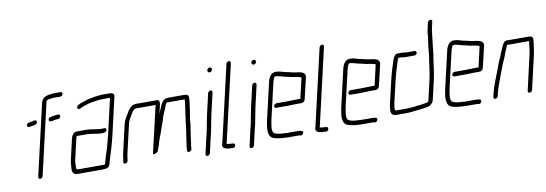

<svg xmlns="http://www.w3.org/2000/svg" viewBox="-58 -1127 4530 1592"><g transform="rotate(-10 2206.5 -331.5)"><path d="M169 -429C184 -431 206 -436 221 -438C246 -445 248 -478 222 -475C213 -472 191 -467 181 -467L175 -466C150 -463 146 -429 169 -429ZM439 -470C442 -481 435 -489 424 -489H417C405 -489 381 -484 369 -482L359 -480C335 -477 332 -441 357 -444L367 -445C376 -447 397 -452 408 -452H415C426 -452 436 -459 439 -470ZM209 -9 348 -611C349 -614 349 -616 351 -619C360 -626 370 -628 384 -629C399 -632 405 -633 420 -633C428 -632 435 -632 442 -632H468C478 -632 488 -641 490 -651C492 -661 486 -669 476 -669H450C443 -669 437 -669 429 -670C421 -670 413 -669 407 -668C364 -663 322 -658 311 -611L172 -9C170 1 176 10 186 10C196 10 207 1 209 -9Z M503 -274 463 -101C456 -72 458 -46 455 -21C454 3 467 24 495 24H705C734 24 764 21 771 -8C774 -15 775 -21 776 -27C777 -32 779 -39 782 -46C802 -110 824 -181 840 -252L910 -556C915 -576 900 -588 878 -588H808C794 -588 782 -585 770 -584L749 -582C713 -575 679 -570 650 -557C629 -551 581 -538 591 -512C599 -493 622 -512 635 -517C660 -524 686 -536 714 -540C741 -543 771 -551 799 -551H872L803 -252C795 -217 783 -176 774 -142C762 -100 748 -68 739 -27L736 -15C733 -14 730 -14 728 -14C724 -13 719 -13 714 -13H504C494 -13 494 -20 494 -29C494 -51 494 -74 500 -101L540 -274C541 -279 543 -283 546 -287H628C633 -287 639 -287 645 -286L664 -284C671 -283 677 -282 685 -281C708 -279 726 -273 750 -273C771 -273 795 -275 797 -296C799 -317 777 -310 758 -310C730 -310 704 -317 677 -320L658 -323C651 -324 644 -324 637 -324H551C527 -324 509 -300 503 -274Z M925 -11 926 -18C930 -36 929 -51 934 -71L991 -317C994 -330 1001 -345 1008 -356C1030 -386 1036 -428 1079 -428C1088 -427 1095 -427 1101 -427H1234L1143 -36C1141 -27 1147 -24 1161 -30C1175 -36 1182 -40 1184 -43C1190 -63 1198 -80 1204 -100C1215 -146 1236 -185 1249 -231C1255 -252 1265 -271 1271 -292C1279 -326 1292 -354 1305 -381C1310 -395 1318 -420 1328 -430C1333 -431 1338 -431 1341 -431H1480C1479 -414 1477 -402 1475 -383L1471 -357C1465 -320 1461 -280 1455 -243C1452 -226 1452 -201 1448 -183L1443 -153C1439 -129 1439 -108 1433 -84C1431 -73 1432 -65 1429 -54C1429 -49 1428 -45 1427 -41C1426 -36 1426 -29 1426 -21L1425 -10C1422 14 1464 5 1463 -18L1464 -29C1464 -34 1464 -39 1465 -42C1469 -58 1470 -72 1471 -86C1473 -93 1473 -99 1474 -106C1475 -115 1476 -114 1477 -128C1481 -158 1487 -189 1491 -219C1492 -255 1500 -292 1506 -332C1510 -370 1519 -411 1518 -445C1518 -463 1502 -468 1480 -468H1349C1343 -468 1337 -467 1330 -466C1285 -457 1272 -388 1252 -348L1267 -410C1273 -437 1278 -464 1252 -464H1109C1104 -464 1097 -464 1089 -465C1079 -465 1071 -464 1064 -463C1038 -460 1017 -436 1004 -416C988 -384 963 -356 954 -317L898 -72C894 -55 892 -42 892 -29L888 -11C885 0 891 8 902 8C913 8 922 0 925 -11Z M1680 -448 1638 -265C1627 -217 1621 -169 1610 -122C1606 -107 1602 -93 1599 -79L1571 45C1569 55 1574 64 1584 64C1594 64 1606 55 1608 45L1636 -79C1639 -93 1643 -107 1647 -122C1658 -170 1664 -217 1675 -265L1717 -448C1719 -457 1713 -466 1703 -466C1693 -466 1682 -457 1680 -448ZM1706 -636C1703 -625 1713 -615 1723 -615C1733 -615 1743 -624 1745 -634C1748 -646 1740 -655 1728 -655C1718 -655 1708 -646 1706 -636Z M1872 -661 1725 -24C1724 -20 1723 -16 1721 -12C1710 20 1740 32 1770 34C1777 34 1784 34 1791 35L1802 36C1826 39 1836 2 1813 -1L1802 -2C1794 -3 1787 -3 1780 -3C1771 -4 1762 -5 1757 -9C1759 -14 1761 -19 1762 -24L1909 -661C1911 -671 1905 -680 1895 -680C1885 -680 1874 -671 1872 -661Z M2051 -448 2009 -265C1998 -217 1992 -169 1981 -122C1977 -107 1973 -93 1970 -79L1942 45C1940 55 1945 64 1955 64C1965 64 1977 55 1979 45L2007 -79C2010 -93 2014 -107 2018 -122C2029 -170 2035 -217 2046 -265L2088 -448C2090 -457 2084 -466 2074 -466C2064 -466 2053 -457 2051 -448ZM2077 -636C2074 -625 2084 -615 2094 -615C2104 -615 2114 -624 2116 -634C2119 -646 2111 -655 2099 -655C2089 -655 2079 -646 2077 -636Z M2240 -11C2211 -11 2180 -16 2162 -26C2150 -32 2147 -54 2148 -70C2150 -93 2153 -115 2159 -142L2230 -449C2232 -457 2241 -478 2244 -484C2245 -487 2252 -488 2255 -488C2276 -488 2291 -481 2309 -477C2330 -470 2356 -468 2376 -461L2396 -457C2401 -456 2406 -456 2412 -455L2428 -452C2437 -451 2453 -446 2461 -444C2462 -444 2464 -441 2464 -439L2425 -269H2380C2367 -269 2333 -267 2318 -267H2223C2214 -267 2202 -258 2200 -248C2198 -238 2205 -230 2214 -230H2309C2323 -230 2359 -232 2372 -232H2426C2440 -232 2456 -242 2459 -257L2502 -440C2504 -449 2502 -458 2497 -465C2487 -482 2467 -484 2443 -489L2425 -491C2399 -494 2375 -503 2349 -507C2320 -512 2296 -525 2263 -525C2222 -525 2202 -490 2193 -449L2122 -142C2119 -131 2117 -120 2116 -110C2110 -76 2107 -49 2115 -26C2121 1 2142 14 2174 19C2192 22 2208 26 2231 26C2242 26 2250 28 2261 28H2353C2362 28 2366 29 2372 31C2393 37 2412 -1 2390 -4C2383 -7 2373 -9 2361 -9H2269C2259 -9 2251 -11 2240 -11Z M2656 -661 2509 -24C2508 -20 2507 -16 2505 -12C2494 20 2524 32 2554 34C2561 34 2568 34 2575 35L2586 36C2610 39 2620 2 2597 -1L2586 -2C2578 -3 2571 -3 2564 -3C2555 -4 2546 -5 2541 -9C2543 -14 2545 -19 2546 -24L2693 -661C2695 -671 2689 -680 2679 -680C2669 -680 2658 -671 2656 -661Z M2865 -11C2836 -11 2805 -16 2787 -26C2775 -32 2772 -54 2773 -70C2775 -93 2778 -115 2784 -142L2855 -449C2857 -457 2866 -478 2869 -484C2870 -487 2877 -488 2880 -488C2901 -488 2916 -481 2934 -477C2955 -470 2981 -468 3001 -461L3021 -457C3026 -456 3031 -456 3037 -455L3053 -452C3062 -451 3078 -446 3086 -444C3087 -444 3089 -441 3089 -439L3050 -269H3005C2992 -269 2958 -267 2943 -267H2848C2839 -267 2827 -258 2825 -248C2823 -238 2830 -230 2839 -230H2934C2948 -230 2984 -232 2997 -232H3051C3065 -232 3081 -242 3084 -257L3127 -440C3129 -449 3127 -458 3122 -465C3112 -482 3092 -484 3068 -489L3050 -491C3024 -494 3000 -503 2974 -507C2945 -512 2921 -525 2888 -525C2847 -525 2827 -490 2818 -449L2747 -142C2744 -131 2742 -120 2741 -110C2735 -76 2732 -49 2740 -26C2746 1 2767 14 2799 19C2817 22 2833 26 2856 26C2867 26 2875 28 2886 28H2978C2987 28 2991 29 2997 31C3018 37 3037 -1 3015 -4C3008 -7 2998 -9 2986 -9H2894C2884 -9 2876 -11 2865 -11Z M3426 -495H3363C3344 -495 3329 -501 3312 -499H3283C3261 -499 3251 -476 3242 -455C3223 -398 3206 -344 3192 -282L3148 -93C3146 -86 3145 -80 3145 -74L3143 -56C3139 -21 3148 1 3188 1H3268C3294 1 3319 -1 3342 -5L3365 -7C3374 -8 3381 -9 3387 -10L3406 -12C3419 -13 3427 -16 3439 -17L3460 -21C3478 -26 3499 -46 3504 -67L3541 -226C3559 -304 3563 -375 3576 -448C3582 -495 3585 -543 3592 -589C3595 -612 3595 -628 3600 -651L3613 -708C3616 -719 3611 -727 3600 -727C3589 -727 3579 -719 3576 -708L3564 -652C3562 -643 3560 -635 3559 -628C3558 -601 3555 -574 3550 -545C3544 -510 3543 -479 3539 -444C3526 -372 3522 -303 3504 -226L3467 -67C3467 -65 3460 -58 3458 -57C3436 -52 3414 -49 3392 -46C3354 -42 3316 -36 3276 -36H3196C3191 -36 3188 -36 3184 -37H3183C3179 -47 3180 -64 3183 -77C3183 -82 3184 -88 3185 -93L3229 -282C3243 -341 3260 -396 3278 -450L3283 -462H3313C3324 -459 3341 -458 3355 -458H3418C3428 -458 3439 -466 3441 -476C3443 -486 3436 -495 3426 -495Z M3740 -11C3711 -11 3680 -16 3662 -26C3650 -32 3647 -54 3648 -70C3650 -93 3653 -115 3659 -142L3730 -449C3732 -457 3741 -478 3744 -484C3745 -487 3752 -488 3755 -488C3776 -488 3791 -481 3809 -477C3830 -470 3856 -468 3876 -461L3896 -457C3901 -456 3906 -456 3912 -455L3928 -452C3937 -451 3953 -446 3961 -444C3962 -444 3964 -441 3964 -439L3925 -269H3880C3867 -269 3833 -267 3818 -267H3723C3714 -267 3702 -258 3700 -248C3698 -238 3705 -230 3714 -230H3809C3823 -230 3859 -232 3872 -232H3926C3940 -232 3956 -242 3959 -257L4002 -440C4004 -449 4002 -458 3997 -465C3987 -482 3967 -484 3943 -489L3925 -491C3899 -494 3875 -503 3849 -507C3820 -512 3796 -525 3763 -525C3722 -525 3702 -490 3693 -449L3622 -142C3619 -131 3617 -120 3616 -110C3610 -76 3607 -49 3615 -26C3621 1 3642 14 3674 19C3692 22 3708 26 3731 26C3742 26 3750 28 3761 28H3853C3862 28 3866 29 3872 31C3893 37 3912 -1 3890 -4C3883 -7 3873 -9 3861 -9H3769C3759 -9 3751 -11 3740 -11Z M4041 -7 4047 -34C4048 -39 4050 -48 4054 -59C4057 -70 4060 -80 4063 -89C4076 -120 4087 -156 4100 -189C4115 -226 4129 -267 4146 -302L4155 -324C4158 -337 4165 -349 4169 -360C4175 -376 4183 -391 4189 -408C4189 -409 4190 -410 4191 -412C4198 -411 4204 -411 4211 -411H4375V-402C4373 -394 4372 -386 4371 -377C4369 -350 4365 -322 4358 -292L4293 -8C4290 3 4295 11 4306 11C4317 11 4327 3 4330 -8L4395 -292C4404 -331 4407 -370 4412 -405C4417 -436 4408 -448 4376 -448H4219C4212 -448 4206 -448 4199 -449C4167 -450 4161 -423 4148 -397C4134 -371 4125 -339 4112 -311C4098 -286 4087 -251 4077 -224C4055 -163 4026 -102 4010 -34L4004 -7C4002 3 4007 12 4017 12C4027 12 4039 3 4041 -7Z"/></g></svg>

Font: Electronic
Style: SeLtIt
Weight: 300
Version: Version 1.011